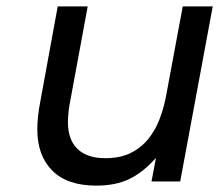

<svg xmlns="http://www.w3.org/2000/svg" viewBox="-20 -569 687 602"><path d="M469 -74Q428 -28 385 -7.5Q342 13 282 13Q191 13 144 -34Q97 -81 97 -163Q97 -184 99.5 -206.5Q102 -229 107 -254L161 -549H255L202 -262Q193 -219 193 -186Q193 -131 223 -102Q253 -73 310 -73Q357 -73 390 -89.5Q423 -106 445.5 -134Q468 -162 481.5 -198.5Q495 -235 502 -275L553 -549H647L545 0H455Z"/></svg>

Font: Involve Medium Oblique
Style: Italic
Weight: 500
Italic angle: -10.5°
Designer: Stefan Peev
Foundry: Context Ltd.
Version: Version 1.001